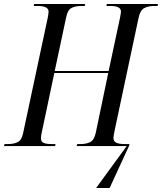

<svg xmlns="http://www.w3.org/2000/svg" viewBox="-41 -734 814 965"><path d="M442 211 596 0H344L347 -10H365Q393 -10 412.5 -20Q432 -30 440 -65L503 -367H232L168 -64Q165 -51 165 -39Q165 -22 178 -16Q191 -10 219 -10H238L236 0H-21L-18 -10H0Q29 -10 48.5 -20Q68 -30 75 -64L199 -645Q201 -655 202 -663Q203 -671 203 -676Q203 -704 148 -704H129L130 -714H387L385 -704H367Q338 -704 318.5 -694Q299 -684 292 -649L234 -377H505L562 -644Q564 -655 565.5 -662.5Q567 -670 567 -676Q567 -704 514 -704H494L496 -714H753L751 -704H733Q704 -704 683.5 -693Q663 -682 655 -642L533 -68Q532 -59 530.5 -53Q529 -47 529 -42Q529 -24 543 -17Q557 -10 585 -10H609V-4L510 211Z"/></svg>

Font: Noto Serif Display Condensed
Style: Italic
Weight: 400
Width: 3
Italic angle: -12°
Designer: Monotype Design Team
Foundry: Monotype Imaging Inc.
Version: Version 2.009